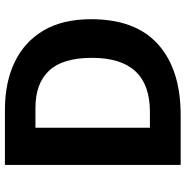

<svg xmlns="http://www.w3.org/2000/svg" viewBox="-7 -747 754 780"><g transform="rotate(-90 370.0 -357.0)"><path d="M682 -364Q682 -183 579.5 -91.5Q477 0 292 0H90V-714H314Q426 -714 508.5 -674Q591 -634 636.5 -556.5Q682 -479 682 -364ZM525 -360Q525 -479 473 -534.5Q421 -590 322 -590H241V-125H306Q525 -125 525 -360Z"/></g></svg>

Font: Noto Sans Myanmar
Style: Bold
Weight: 700
Designer: Monotype Design Team
Foundry: Monotype Imaging Inc.
Version: Version 2.107; ttfautohint (v1.8.4.7-5d5b)